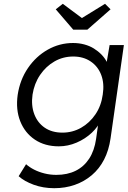

<svg xmlns="http://www.w3.org/2000/svg" viewBox="-20 -759 671 1009"><path d="M265 230Q207 230 157.5 212Q108 194 78 167L117 104Q135 120 159.5 132.5Q184 145 214 152.5Q244 160 276 160Q334 160 377.5 138.5Q421 117 448.5 75Q476 33 485 -29L499 -129L512 -132Q497 -94 462.5 -61.5Q428 -29 382.5 -9.5Q337 10 289 10Q216 10 163.5 -25Q111 -60 86.5 -121.5Q62 -183 73 -261Q85 -340 127 -401.5Q169 -463 231 -498Q293 -533 364 -533Q395 -533 423 -525.5Q451 -518 473.5 -504Q496 -490 513.5 -472Q531 -454 541.5 -433Q552 -412 555 -390L534 -393L556 -522H631L561 -32Q552 31 527 79.5Q502 128 462.5 161.5Q423 195 373 212.5Q323 230 265 230ZM308 -62Q361 -62 406 -87.5Q451 -113 481.5 -158Q512 -203 520 -262Q529 -320 512 -365Q495 -410 456.5 -436Q418 -462 365 -462Q311 -462 266 -436Q221 -410 190.5 -365Q160 -320 151 -262Q143 -205 160 -159.5Q177 -114 215 -88Q253 -62 308 -62ZM365 -603 273 -710 310 -739 424 -654H394L532 -739L561 -710L439 -603Z"/></svg>

Font: Lexend Light
Style: Italic
Weight: 300
Italic angle: -8.13011°
Designer: Bonnie Shaver-Troup, Thomas Jockin
Foundry: Lexend
Version: Version 1.007